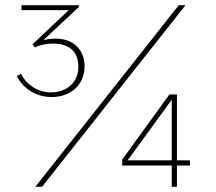

<svg xmlns="http://www.w3.org/2000/svg" viewBox="-20 -720 832 740"><path d="M179 -346C255 -346 306 -395 306 -465C306 -529 261 -571 196 -571C180 -571 163 -570 147 -565L284 -693V-700H63V-681H245L105 -549L115 -537C136 -548 163 -552 184 -552C251 -552 282 -518 282 -462C282 -404 239 -364 176 -364C124 -364 81 -396 63 -432L61 -436L45 -427L47 -423C69 -380 118 -346 179 -346ZM116 0H142L695 -700H669ZM451 -82H642V0H662V-82H712V-102H662V-356H633L451 -105ZM472 -102 642 -336V-102Z"/></svg>

Font: Fixel Text Thin
Style: Regular
Weight: 100
Width: 4
Designer: AlfaBravo + MacPaw
Foundry: Kyrylo Tkachov, Marchela Mozhyna, Serhii Makarenko, Maria Weinstein, Zakhar Kryvoshyya
Version: Version 1.211